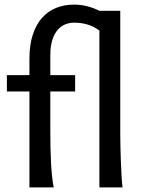

<svg xmlns="http://www.w3.org/2000/svg" viewBox="-20 -811 633 831"><path d="M9.8 -485.8H107.4V-556.6Q107.4 -617.2 122.1 -661.4Q136.7 -705.6 162.6 -734.4Q188.5 -763.2 223.6 -777.1Q258.8 -791 300.3 -791Q331.1 -791 358.6 -783.7Q386.2 -776.4 410.2 -764.2H500.5V-231.9Q500.5 -208.5 501.2 -176.8Q502 -145 503.2 -112.3Q504.4 -79.6 506.1 -49.8Q507.8 -20 510.3 0H410.2V-678.7Q384.8 -697.3 357.9 -705.1Q331.1 -712.9 300.3 -712.9Q281.2 -712.9 262.9 -705.8Q244.6 -698.7 230 -682.1Q215.3 -665.5 206.5 -638.4Q197.8 -611.3 197.8 -571.3V-485.8H305.2V-415H197.8V-241.7Q197.8 -206.1 198.5 -171.1Q199.2 -136.2 200.9 -104.5Q202.6 -72.8 205.6 -45.9Q208.5 -19 212.4 0H107.4V-415H9.8Z"/></svg>

Font: Andika FrenchTight
Style: Regular
Weight: 400
Designer: Victor Gaultney, Annie Olsen, Julie Remington, Don Collingsworth, Eric Hays, Becca Hirsbrunner
Foundry: SIL International
Version: Version 5.000 ; Dig1 Dig4Opn Dig7 LnSpcTght